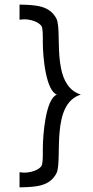

<svg xmlns="http://www.w3.org/2000/svg" viewBox="-20 -767 405 834"><path d="M331.1 -356C279.8 -372.6 256.3 -416.5 245.6 -467.8C230 -540 239.3 -626.5 230 -670.4C229 -675.8 227.5 -680.2 226.1 -684.1C195.8 -745.1 131.8 -745.1 64.9 -747.1V-681.2C71.8 -682.1 79.1 -683.1 85.9 -683.1C111.8 -683.1 147 -672.9 160.2 -653.8C161.6 -651.4 162.6 -647.9 163.6 -644C165.5 -634.3 166 -619.6 166 -604V-582C166 -550.8 169.4 -495.6 179.7 -446.8C189 -403.3 203.6 -365.2 227.1 -356C178.2 -337.9 166 -181.2 166 -119.1V-98.1C166 -74.2 165 -55.2 160.2 -45.9C147 -26.9 111.8 -17.1 85.9 -17.1C79.1 -17.1 71.8 -18.1 64.9 -19V46.9C131.8 44.9 195.8 44.9 226.1 -16.1C252 -77.1 199.2 -315.9 331.1 -356Z"/></svg>

Font: Tuffy
Style: Regular
Weight: 500
Designer: Thatcher Ulrich, Karoly Barta and Michael Everson
Version: Version 001.270